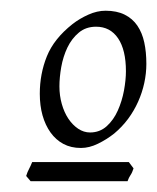

<svg xmlns="http://www.w3.org/2000/svg" viewBox="-20 -624 293 358"><path d="M229 -310.1Q226.6 -302.2 223.4 -297.6Q220.2 -293 217.8 -286.1H37.1L28.8 -295.9Q31.2 -303.7 34.2 -309.1Q37.1 -314.5 40 -321.8H220.2L229 -310.1ZM214.8 -491.2Q214.8 -530.8 200.2 -552.5Q185.5 -574.2 159.2 -574.2Q140.1 -574.2 127 -563.2Q113.8 -552.2 105.7 -535.4Q97.7 -518.6 94.2 -499Q90.8 -479.5 90.8 -462.9Q90.8 -445.8 95.2 -430.2Q99.6 -414.6 107.4 -402.8Q115.2 -391.1 125.7 -384Q136.2 -377 147.9 -377Q166 -377 179 -388.7Q191.9 -400.4 199.7 -418Q207.5 -435.5 211.2 -455.3Q214.8 -475.1 214.8 -491.2ZM252.9 -504.9Q252.9 -487.3 249 -469.2Q245.1 -451.2 237.5 -434.3Q230 -417.5 218.8 -402.3Q207.5 -387.2 192.9 -375Q178.7 -363.8 162.6 -356Q146.5 -348.1 130.9 -348.1Q112.3 -348.1 98.1 -355.7Q84 -363.3 74.2 -377Q64.5 -390.6 59.3 -408.9Q54.2 -427.2 54.2 -449.2Q54.2 -486.3 67.4 -519Q80.6 -551.8 115.2 -579.1Q128.4 -589.4 144.8 -596.7Q161.1 -604 176.8 -604Q197.8 -604 212.4 -596.7Q227.1 -589.4 236.1 -576.2Q245.1 -563 249 -544.9Q252.9 -526.9 252.9 -504.9Z"/></svg>

Font: Gentium
Style: Italic
Weight: 400
Italic angle: -7°
Designer: J. Victor Gaultney
Version: Version 1.02; 2005; OFL release